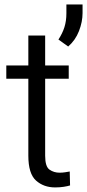

<svg xmlns="http://www.w3.org/2000/svg" viewBox="-20 -817 384 847"><path d="M283.2 -528.3V-469.7H179.2V-129.9Q179.2 -82 198.5 -68.6Q217.8 -55.2 242.7 -55.2Q255.4 -55.2 267.6 -57.1Q279.8 -59.1 287.6 -60.5L289.1 1Q278.3 4.4 261 7.1Q243.7 9.8 223.1 9.8Q172.9 9.8 138.9 -20.5Q105 -50.8 105 -130.4V-469.7H7.8V-528.3H105V-660.2H179.2V-528.3ZM344.2 -797.4V-759.3Q344.2 -720.7 328.4 -679.9Q312.5 -639.2 280.8 -611.8L237.8 -642.6Q255.4 -669.4 264.2 -697Q272.9 -724.6 272.9 -758.3V-797.4Z"/></svg>

Font: Vazirmatn FD Light
Style: Regular
Weight: 300
Designer: Saber Rastikerdar
Foundry: Saber Rastikerdar
Version: Version 33.003